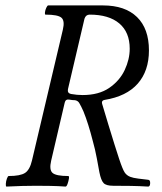

<svg xmlns="http://www.w3.org/2000/svg" viewBox="-20 -686 598 709"><path d="M4 3Q1 3 1.5 -7Q2 -17 5.5 -26.5Q9 -36 12 -36Q55 -36 72.5 -47.5Q90 -59 98 -93L212 -576Q220 -609 207 -620.5Q194 -632 148 -632Q145 -632 146 -640.5Q147 -649 151 -657.5Q155 -666 158 -666H360Q442 -666 486 -623Q530 -580 530 -500Q530 -424 488.5 -377Q447 -330 366 -317Q354 -315 357 -303Q368 -266 380 -226.5Q392 -187 402.5 -153.5Q413 -120 420 -99Q433 -60 440.5 -49Q448 -38 461 -33Q471 -29 490.5 -26.5Q510 -24 528 -22Q535 -21 534.5 -9Q534 3 527 3Q495 1 462.5 0.5Q430 0 398 0Q372 0 362.5 -10Q353 -20 347 -50Q344 -67 337.5 -101.5Q331 -136 323 -164Q306 -231 288 -275Q284 -284 280.5 -291Q277 -298 273 -305Q268 -314 257 -316Q252 -316 247 -316.5Q242 -317 237 -318Q222 -321 219 -307L169 -93Q161 -59 174 -47.5Q187 -36 232 -36Q236 -36 234.5 -26.5Q233 -17 229.5 -7Q226 3 222 3Q195 1 166 0.5Q137 0 113 0Q63 0 4 3ZM285 -335Q345 -335 383.5 -361.5Q422 -388 440.5 -427.5Q459 -467 459 -506Q459 -567 420.5 -599.5Q382 -632 311 -632Q297 -632 292 -617L231 -357Q228 -342 242 -339Q253 -337 264 -336Q275 -335 285 -335Z"/></svg>

Font: Junicode Two Beta Condensed
Style: Italic
Weight: 400
Width: 3
Italic angle: -9°
Version: Version 1.053; ttfautohint (v1.8.4)